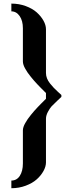

<svg xmlns="http://www.w3.org/2000/svg" viewBox="-20 -853 415 1040"><path d="M312.5 -338.4V-328.1Q310.1 -325.7 289.3 -306.4Q268.6 -287.1 259.3 -276.9Q250 -266.6 239.5 -247.1Q229 -227.5 229 -209.5V26.9Q229 48.8 215.6 73.2Q202.1 97.7 179 118.4Q155.8 139.2 119.4 152.8Q83 166.5 41.5 166.5V125Q70.8 125 87.4 99.4Q104 73.7 104 32.2V-147Q104 -155.3 107.2 -165.3Q110.4 -175.3 116.9 -186.5Q123.5 -197.8 130.1 -207.8Q136.7 -217.8 147.5 -230.7Q158.2 -243.7 165.5 -252.2Q172.9 -260.7 184.8 -273.2Q196.8 -285.6 202.1 -291Q207.5 -296.4 218 -306.9Q228.5 -317.4 229 -317.9V-349.1Q228.5 -349.6 218 -360.1Q207.5 -370.6 202.1 -376Q196.8 -381.3 184.8 -393.8Q172.9 -406.2 165.5 -414.8Q158.2 -423.3 147.5 -436.3Q136.7 -449.2 130.1 -459.2Q123.5 -469.2 116.9 -480.5Q110.4 -491.7 107.2 -501.7Q104 -511.7 104 -520V-700.2Q104 -740.7 86.4 -766.1Q68.8 -791.5 41.5 -791.5V-833.5Q83 -833.5 119.4 -820.1Q155.8 -806.6 179 -785.9Q202.1 -765.1 215.6 -741Q229 -716.8 229 -694.8V-457.5Q229 -442.9 234.6 -428.5Q240.2 -414.1 251.2 -400.6Q262.2 -387.2 271 -377.7Q279.8 -368.2 293.9 -355.5Q308.1 -342.8 312.5 -338.4Z"/></svg>

Font: Resagnicto
Style: Bold
Weight: 700
Version: Version 0.9991